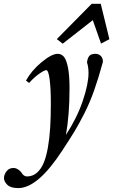

<svg xmlns="http://www.w3.org/2000/svg" viewBox="-101 -715 582 988"><path d="M221.7 -490.2 191.4 -513.7 370.6 -695.3H417.5L461.9 -513.2L418.9 -490.7L376.5 -611.3ZM-6.8 252.9Q-46.4 252.9 -63.5 235.8Q-80.6 218.8 -80.6 201.2Q-80.6 184.1 -67.6 166.7Q-54.7 149.4 -31.7 149.4Q-19.5 149.4 -7.6 157.2Q4.4 165 10.3 174.3Q21 192.9 38.1 192.9Q66.4 192.9 87.9 174.8Q109.4 156.7 123 125Q136.7 93.3 145.3 45.2Q153.8 -2.9 157.2 -57.9Q160.6 -112.8 160.6 -182.6Q160.6 -261.7 154.3 -307.9Q147.9 -354 137.2 -354Q127.4 -354 101.1 -335.7Q74.7 -317.4 48.8 -288.1L32.7 -300.3Q61.5 -352.5 113.3 -395.3Q165 -438 195.8 -438Q214.8 -438 227.8 -422.9Q240.7 -407.7 248.8 -367.4Q256.8 -327.1 256.8 -260.7Q256.8 -124 238.3 -21Q294.9 -107.4 324.7 -195.1Q354.5 -282.7 354.5 -339.8Q354.5 -369.6 346.7 -394Q349.6 -417.5 359.1 -427.7Q368.7 -438 389.6 -438Q406.7 -438 417.7 -427.2Q428.7 -416.5 428.7 -397Q405.8 -313 383.5 -250Q361.3 -187 333 -131.3Q304.7 -75.7 282.5 -39.1Q260.3 -2.4 219.2 60.1Q93.3 252.9 -6.8 252.9Z"/></svg>

Font: Elstob 14pt
Style: Bold Italic
Weight: 700
Italic angle: -20°
Designer: Peter S. Baker
Version: Version 1.015